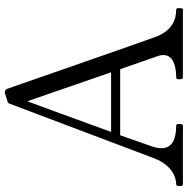

<svg xmlns="http://www.w3.org/2000/svg" viewBox="-11 -773 784 802"><g transform="rotate(-90 381.0 -372.0)"><path d="M742 -28C701 -28 654 -44 628 -114C604 -178 414 -726 411 -734C410 -738 405 -742 401 -743C397 -744 394 -744 391 -743L357 -732C353 -731 350 -728 349 -724L120 -118C92 -48 44 -28 12 -28C6 -28 5 -23 5 -14C5 -5 6 0 12 0H258C263 0 264 -7 264 -14C264 -21 264 -28 258 -28C209 -28 163 -40 163 -90C163 -102 166 -117 172 -134C179 -155 196 -203 217 -262H493L548 -104C551 -96 552 -88 552 -81C552 -37 497 -28 458 -28C452 -28 451 -23 451 -14C451 -5 452 0 458 0H742C747 0 748 -7 748 -14C748 -21 748 -28 742 -28ZM231 -300C280 -436 343 -607 359 -650L480 -300Z"/></g></svg>

Font: Shippori Mincho OTF
Style: Regular
Weight: 400
Designer: FONTDASU
Foundry: FONTDASU / Google Inc. / but / Adobe
Version: Version 3.300;hotconv 1.0.109;makeotfexe 2.5.65596